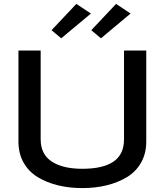

<svg xmlns="http://www.w3.org/2000/svg" viewBox="-20 -961 850 991"><path d="M449.2 -891.1 295.9 -763.2 246.1 -805.2 374 -940.9ZM653.8 -891.1 501 -763.2 451.2 -805.2 579.1 -940.9ZM75.2 -700.2H189.9V-242.2Q189.9 -165 246.8 -127.4Q303.7 -89.8 404.8 -89.8Q511.7 -89.8 565.9 -127Q620.1 -164.1 620.1 -242.2V-700.2H734.9V-230Q734.9 -168.9 708.3 -121.8Q681.6 -74.7 635 -46.6Q588.4 -18.6 530.3 -4.4Q472.2 9.8 404.8 9.8Q337.4 9.8 279.3 -4.4Q221.2 -18.6 174.8 -46.6Q128.4 -74.7 101.8 -121.6Q75.2 -168.5 75.2 -230Z"/></svg>

Font: Copperplate Sans CC Heavy
Style: Regular
Weight: 400
Designer: indestructible type*
Foundry: Cowboy Collective
Version: Version 1.000